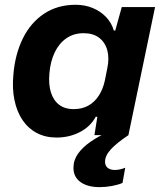

<svg xmlns="http://www.w3.org/2000/svg" viewBox="-20 -566 677 804"><path d="M216.9 10Q170.6 10 134.4 -8.9Q98.3 -27.9 74.5 -63Q50.7 -98.1 40.6 -146.6Q30.4 -195.1 36.1 -254.6Q43.3 -339.4 75.8 -405.3Q108.3 -471.1 164.5 -508.6Q220.7 -546 297 -546Q335.1 -546 367.9 -532.6Q400.7 -519.1 424 -494.9Q447.3 -470.6 456.6 -438.1H462.6L489.9 -536.3H629.3L517.7 0H375.4L387.6 -76.6L381 -77.3Q358.6 -35.7 314.4 -12.9Q270.1 10 216.9 10ZM287.4 -109Q323.9 -109 350.3 -123.9Q376.7 -138.7 394.3 -166.4Q411.9 -194 419.3 -229.9L429.1 -279Q438.4 -321.9 429.3 -355.4Q420.1 -389 394.9 -408Q369.7 -427 330.1 -427Q289 -427 258.2 -405.9Q227.4 -384.7 209.3 -347Q191.1 -309.3 186.9 -259.3Q182.6 -212.4 193.4 -178.6Q204.3 -144.7 228.3 -126.9Q252.3 -109 287.4 -109ZM397.3 217.6Q346.9 217.6 317.2 196.4Q287.6 175.3 287.6 136.9Q287.6 104.3 306.8 77.4Q326 50.6 358.7 27.9Q391.4 5.3 431.6 -13.3H511L517.7 0Q468.4 32.9 444.1 59.4Q419.9 85.9 419.9 111Q419.9 127.7 430.7 136.7Q441.6 145.7 461.3 145.7Q472.6 145.7 483.5 143.1Q494.4 140.4 504.4 136.4L493 200.1Q474.4 208 448.6 212.8Q422.7 217.6 397.3 217.6Z"/></svg>

Font: Mona Sans ExtraLight
Style: Italic
Weight: 200
Italic angle: -11.6951°
Designer: Deni Anggara
Foundry: GitHub
Version: Version 2.000